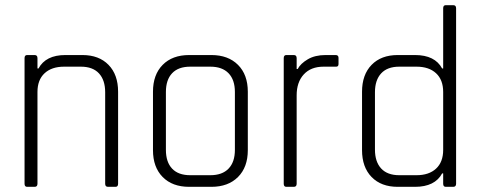

<svg xmlns="http://www.w3.org/2000/svg" viewBox="-20 -723 1860 743"><path d="M114 0H85Q75 0 75 -12V-498Q75 -510 85 -510H114Q125 -510 125 -498V-458H129Q157 -510 233 -510H299Q363 -510 400 -472Q437 -434 437 -368V-12Q437 0 427 0H398Q387 0 387 -12V-366Q387 -413 363 -439Q339 -465 293 -465H228Q180 -465 152.5 -439.5Q125 -414 125 -367V-12Q125 0 114 0Z M798 0H712Q647 0 609.5 -38Q572 -76 572 -142V-368Q572 -434 609.5 -472Q647 -510 712 -510H798Q863 -510 901 -472Q939 -434 939 -368V-142Q939 -76 901 -38Q863 0 798 0ZM716 -45H794Q840 -45 864.5 -70.5Q889 -96 889 -143V-367Q889 -414 864.5 -439.5Q840 -465 794 -465H716Q670 -465 646 -439.5Q622 -414 622 -367V-143Q622 -96 646 -70.5Q670 -45 716 -45Z M1117 0H1088Q1078 0 1078 -12V-498Q1078 -510 1088 -510H1117Q1128 -510 1128 -498V-456H1132Q1143 -477 1171 -493.5Q1199 -510 1240 -510H1279Q1290 -510 1290 -499V-475Q1290 -464 1279 -465H1232Q1183 -465 1155.5 -435Q1128 -405 1128 -354V-12Q1128 0 1117 0Z M1586 0H1519Q1455 0 1418 -38Q1381 -76 1381 -142V-368Q1381 -434 1418 -472Q1455 -510 1519 -510H1586Q1663 -510 1691 -458H1695V-691Q1695 -703 1705 -703H1734Q1745 -703 1745 -691V-12Q1745 0 1734 0H1705Q1695 0 1695 -12V-52H1691Q1663 0 1586 0ZM1695 -143V-367Q1695 -414 1667.5 -439.5Q1640 -465 1592 -465H1525Q1479 -465 1455 -439Q1431 -413 1431 -366V-144Q1431 -97 1455 -71Q1479 -45 1525 -45H1592Q1640 -45 1667.5 -70.5Q1695 -96 1695 -143Z"/></svg>

Font: Rajdhani
Style: Regular
Weight: 400
Designer: Satya Rajpurohit, Jyotish Sonowal
Foundry: Indian Type Foundry
Version: Version 1.201 February 1, 2022